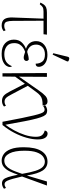

<svg xmlns="http://www.w3.org/2000/svg" viewBox="710 -1556 856 2316"><g transform="rotate(90 1138.0 -398.0)"><path d="M288 10Q234 10 211 -23Q188 -56 191 -126L205 -495H121Q84 -495 67 -485Q50 -475 32 -450L11 -457Q23 -482 35.5 -499.5Q48 -517 70 -526.5Q92 -536 133 -536H398L393 -495H230L232 -124Q232 -79 242 -50Q252 -21 293 -21Q306 -21 318.5 -24.5Q331 -28 345 -38L356 -15Q327 10 288 10Z M627 10Q546 10 502 -31.5Q458 -73 458 -137Q458 -196 491 -231.5Q524 -267 567 -282V-284Q523 -298 499.5 -329Q476 -360 476 -406Q476 -467 521.5 -504.5Q567 -542 639 -542Q690 -542 722.5 -526.5Q755 -511 770.5 -487Q786 -463 786 -437Q786 -400 748 -400Q748 -446 724 -479Q700 -512 637 -512Q581 -512 549.5 -481.5Q518 -451 518 -406Q518 -360 544 -332Q570 -304 606 -298Q658 -316 700 -317Q706 -312 710.5 -305.5Q715 -299 715 -288Q715 -274 704 -265Q693 -256 677 -256Q660 -256 644.5 -261Q629 -266 606 -273Q580 -265 556 -249Q532 -233 516 -206.5Q500 -180 500 -142Q500 -80 538.5 -51Q577 -22 633 -22Q688 -22 722.5 -43Q757 -64 779 -115Q782 -111 785 -104Q788 -97 788 -85Q788 -70 774 -47.5Q760 -25 724.5 -7.5Q689 10 627 10ZM639 -605 622 -613 664 -785Q669 -807 687.5 -805.5Q706 -804 721 -792V-780Z M864 0 861 -536H907L905 -200L1069 -435Q1111 -495 1138.5 -519Q1166 -543 1201 -543Q1231 -543 1241.5 -526Q1252 -509 1252 -484Q1209 -484 1181.5 -478Q1154 -472 1132.5 -454.5Q1111 -437 1086 -402L1015 -305L1117 -112Q1144 -59 1162.5 -42Q1181 -25 1206 -25Q1234 -25 1255 -42L1265 -18Q1249 -5 1232 0.5Q1215 6 1198 6Q1160 6 1135.5 -14.5Q1111 -35 1083 -90L990 -270L905 -153L903 0Z M1449 0Q1423 -140 1404 -233Q1385 -326 1371.5 -381Q1358 -436 1347.5 -463.5Q1337 -491 1326.5 -499.5Q1316 -508 1303 -508Q1282 -508 1259 -491L1249 -515Q1262 -525 1279 -532Q1296 -539 1314 -539Q1334 -539 1350 -531Q1366 -523 1380 -496.5Q1394 -470 1409 -415Q1424 -360 1442 -268Q1460 -176 1485 -35Q1518 -79 1551.5 -140Q1585 -201 1607.5 -269.5Q1630 -338 1630 -404Q1630 -455 1609 -478.5Q1588 -502 1555 -509Q1556 -525 1566 -534.5Q1576 -544 1591 -544Q1623 -544 1642.5 -514.5Q1662 -485 1662 -425Q1662 -364 1641.5 -290.5Q1621 -217 1582 -142Q1543 -67 1488 0Z M1916 10Q1875 10 1838.5 -15.5Q1802 -41 1779 -99Q1756 -157 1756 -256Q1756 -398 1802.5 -470.5Q1849 -543 1930 -543Q1998 -543 2036.5 -485.5Q2075 -428 2096 -299H2099L2169 -536H2218L2109 -236Q2125 -166 2137 -124Q2149 -82 2159 -60.5Q2169 -39 2179.5 -32Q2190 -25 2203 -25Q2214 -25 2225.5 -30Q2237 -35 2247 -42L2257 -18Q2244 -8 2227.5 -1Q2211 6 2192 6Q2164 6 2147 -10Q2130 -26 2116.5 -67Q2103 -108 2088 -184H2086Q2070 -135 2049 -90.5Q2028 -46 1996 -18Q1964 10 1916 10ZM1916 -22Q1952 -22 1977 -41.5Q2002 -61 2019.5 -93Q2037 -125 2050.5 -162.5Q2064 -200 2077 -237Q2060 -337 2040.5 -397.5Q2021 -458 1994.5 -484.5Q1968 -511 1930 -511Q1899 -511 1868.5 -489Q1838 -467 1818 -413.5Q1798 -360 1798 -265Q1798 -146 1830.5 -84Q1863 -22 1916 -22Z"/></g></svg>

Font: Noto Serif SemiCondensed ExtraLight
Style: Regular
Weight: 200
Width: 4
Designer: Monotype Design Team
Foundry: Monotype Imaging Inc.
Version: Version 2.014